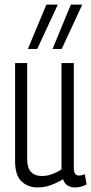

<svg xmlns="http://www.w3.org/2000/svg" viewBox="-20 -810 400 840"><path d="M144 10Q102 10 74 -16.5Q46 -43 46 -105V-534H99V-113Q99 -40 164 -40Q185 -40 207.5 -48Q230 -56 249 -69V-534H303V-76Q303 -57 309 -49.5Q315 -42 325 -42Q339 -42 351 -48L359 -3Q334 10 309 10Q267 10 256 -26Q230 -10 202 0Q174 10 144 10ZM210 -596 290 -790H340L250 -596ZM102 -596 183 -790H233L143 -596Z"/></svg>

Font: Georama Condensed Light
Style: Regular
Weight: 300
Width: 3
Designer: Jean-Baptiste Levee
Foundry: Production Type
Version: Version 1.000